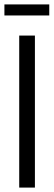

<svg xmlns="http://www.w3.org/2000/svg" viewBox="-39 -849 243 869"><path d="M48 0V-688H119V0ZM-19 -779V-829H184V-779Z"/></svg>

Font: Saira UltraCondensed Medium
Style: Regular
Weight: 500
Width: 1
Designer: Hector Gatti with collaboration of the Omnibus-Type team
Foundry: Omnibus-Type
Version: Version 1.101